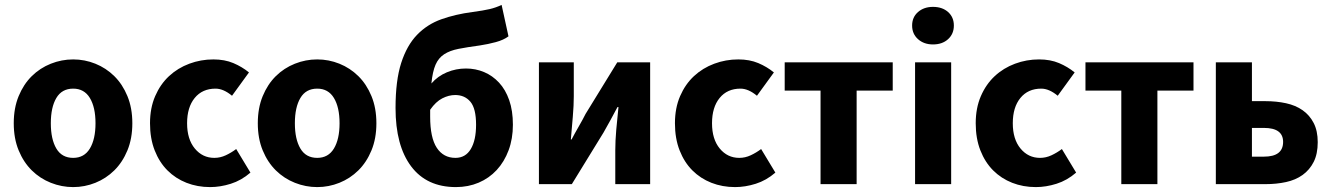

<svg xmlns="http://www.w3.org/2000/svg" viewBox="-20 -750 5423 782"><path d="M278 12Q231 12 187 -5.5Q143 -23 109.5 -56Q76 -89 56 -137.5Q36 -186 36 -248Q36 -310 56 -358.5Q76 -407 109.5 -440Q143 -473 187 -490.5Q231 -508 278 -508Q325 -508 368.5 -490.5Q412 -473 445.5 -440Q479 -407 499 -358.5Q519 -310 519 -248Q519 -186 499 -137.5Q479 -89 445.5 -56Q412 -23 368.5 -5.5Q325 12 278 12ZM278 -107Q323 -107 346 -145Q369 -183 369 -248Q369 -313 346 -351Q323 -389 278 -389Q232 -389 209.5 -351Q187 -313 187 -248Q187 -183 209.5 -145Q232 -107 278 -107Z M836 12Q784 12 739.5 -5.5Q695 -23 662 -56Q629 -89 610 -137.5Q591 -186 591 -248Q591 -310 612 -358.5Q633 -407 668.5 -440Q704 -473 751 -490.5Q798 -508 849 -508Q895 -508 930.5 -493Q966 -478 994 -455L925 -360Q890 -389 858 -389Q804 -389 773 -351Q742 -313 742 -248Q742 -183 773.5 -145Q805 -107 853 -107Q877 -107 899.5 -117.5Q922 -128 942 -143L1000 -47Q963 -15 920 -1.5Q877 12 836 12Z M1272 12Q1225 12 1181 -5.5Q1137 -23 1103.5 -56Q1070 -89 1050 -137.5Q1030 -186 1030 -248Q1030 -310 1050 -358.5Q1070 -407 1103.5 -440Q1137 -473 1181 -490.5Q1225 -508 1272 -508Q1319 -508 1362.5 -490.5Q1406 -473 1439.5 -440Q1473 -407 1493 -358.5Q1513 -310 1513 -248Q1513 -186 1493 -137.5Q1473 -89 1439.5 -56Q1406 -23 1362.5 -5.5Q1319 12 1272 12ZM1272 -107Q1317 -107 1340 -145Q1363 -183 1363 -248Q1363 -313 1340 -351Q1317 -389 1272 -389Q1226 -389 1203.5 -351Q1181 -313 1181 -248Q1181 -183 1203.5 -145Q1226 -107 1272 -107Z M1837 12Q1718 12 1654.5 -72.5Q1591 -157 1591 -310Q1591 -422 1614 -493.5Q1637 -565 1678.5 -608Q1720 -651 1777.5 -671.5Q1835 -692 1904 -701Q1949 -707 1974.5 -713Q2000 -719 2023 -730L2051 -602Q2031 -587 1999.5 -578.5Q1968 -570 1935 -565Q1883 -558 1847.5 -551Q1812 -544 1789 -529Q1766 -514 1754 -486.5Q1742 -459 1737 -410Q1763 -440 1800 -455.5Q1837 -471 1878 -471Q1917 -471 1951.5 -456.5Q1986 -442 2012.5 -413.5Q2039 -385 2054 -342Q2069 -299 2069 -242Q2069 -185 2051.5 -138Q2034 -91 2003 -57.5Q1972 -24 1929.5 -6Q1887 12 1837 12ZM1835 -107Q1876 -107 1897.5 -143Q1919 -179 1919 -242Q1919 -308 1896 -335.5Q1873 -363 1834 -363Q1808 -363 1781.5 -349.5Q1755 -336 1732 -303V-275Q1732 -189 1759 -148Q1786 -107 1835 -107Z M2175 0V-496H2317V-358Q2317 -321 2313 -274.5Q2309 -228 2305 -182H2308Q2320 -205 2337 -234.5Q2354 -264 2365 -286L2494 -496H2628V0H2486V-138Q2486 -176 2490 -222Q2494 -268 2499 -314H2495Q2483 -291 2466.5 -261Q2450 -231 2438 -210L2309 0Z M2974 12Q2922 12 2877.5 -5.5Q2833 -23 2800 -56Q2767 -89 2748 -137.5Q2729 -186 2729 -248Q2729 -310 2750 -358.5Q2771 -407 2806.5 -440Q2842 -473 2889 -490.5Q2936 -508 2987 -508Q3033 -508 3068.5 -493Q3104 -478 3132 -455L3063 -360Q3028 -389 2996 -389Q2942 -389 2911 -351Q2880 -313 2880 -248Q2880 -183 2911.5 -145Q2943 -107 2991 -107Q3015 -107 3037.5 -117.5Q3060 -128 3080 -143L3138 -47Q3101 -15 3058 -1.5Q3015 12 2974 12Z M3322 0V-381H3176V-496H3616V-381H3469V0Z M3707 0V-496H3854V0ZM3780 -569Q3743 -569 3719 -590.5Q3695 -612 3695 -646Q3695 -680 3719 -701Q3743 -722 3780 -722Q3818 -722 3841.5 -701Q3865 -680 3865 -646Q3865 -612 3841.5 -590.5Q3818 -569 3780 -569Z M4199 12Q4147 12 4102.5 -5.5Q4058 -23 4025 -56Q3992 -89 3973 -137.5Q3954 -186 3954 -248Q3954 -310 3975 -358.5Q3996 -407 4031.5 -440Q4067 -473 4114 -490.5Q4161 -508 4212 -508Q4258 -508 4293.5 -493Q4329 -478 4357 -455L4288 -360Q4253 -389 4221 -389Q4167 -389 4136 -351Q4105 -313 4105 -248Q4105 -183 4136.5 -145Q4168 -107 4216 -107Q4240 -107 4262.5 -117.5Q4285 -128 4305 -143L4363 -47Q4326 -15 4283 -1.5Q4240 12 4199 12Z M4547 0V-381H4401V-496H4841V-381H4694V0Z M4932 0V-496H5079V-338H5134Q5179 -338 5218 -329.5Q5257 -321 5285.5 -301Q5314 -281 5330.5 -249Q5347 -217 5347 -171Q5347 -123 5330.5 -90.5Q5314 -58 5285.5 -37.5Q5257 -17 5218 -8.5Q5179 0 5134 0ZM5079 -112H5128Q5206 -112 5206 -172Q5206 -229 5128 -229H5079Z"/></svg>

Font: Giro Regular
Style: Bold
Weight: 700
Designer: Paul D. Hunt
Foundry: Adobe Systems Incorporated
Version: Version 1.000;PS 1.0;hotconv 1.0.88;makeotf.lib2.5.647800